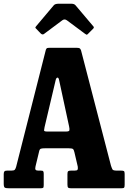

<svg xmlns="http://www.w3.org/2000/svg" viewBox="-20 -1012 690 1032"><path d="M0 -25V-76.5Q0 -86.5 3.8 -90.8Q7.5 -95 18.5 -95H41.5Q55.5 -95 59.5 -99.8Q63.5 -104.5 66.5 -114.5L226.5 -744.5Q229.5 -752 233 -753.5Q236.5 -755 247.5 -755H392.5Q404.5 -755 408.5 -752.2Q412.5 -749.5 415.5 -741.5L576.5 -121.5Q581 -108 584.5 -101.5Q588 -95 607.5 -95H630Q641.5 -95 645.8 -92.5Q650 -90 650 -77.5V-20Q650 -6.5 647 -3.2Q644 0 631 0H362.5Q350 0 346.2 -3.8Q342.5 -7.5 342.5 -20.5V-76.5Q342.5 -88.5 346.5 -91.8Q350.5 -95 362.5 -95H381.5Q394.5 -95 397 -100Q399.5 -105 398 -116.5L380 -193.5Q377 -207 372.2 -211Q367.5 -215 348.5 -215H223Q207 -215 200 -212.8Q193 -210.5 190.5 -199L171 -118Q168 -105.5 171 -100.2Q174 -95 185 -95H199Q209.5 -95 212.2 -91.5Q215 -88 215 -77.5V-17.5Q215 -5 211.8 -2.5Q208.5 0 197 0H29Q11.5 0 5.8 -3.5Q0 -7 0 -25ZM279 -580.5 219.5 -328.5Q217 -318 216.8 -311.5Q216.5 -305 233.5 -305H335Q351.5 -305 353 -311.5Q354.5 -318 351.5 -332L298 -580Q295 -596.5 288.2 -594.8Q281.5 -593 279 -580.5ZM198.5 -832.5 176 -856Q170 -861.5 170 -863.8Q170 -866 175 -872L269 -983.5Q276 -992 295.5 -992H363Q379 -992 386 -983.5L482 -870Q487.5 -864.5 480.5 -857.5L453.5 -830.5Q448 -825 446 -825.2Q444 -825.5 437.5 -830L340 -902.5Q327 -912 315 -903L216.5 -829.5Q208 -823 198.5 -832.5Z"/></svg>

Font: Besley* Condensed
Style: Bold
Weight: 700
Width: 3
Designer: Owen Earl
Foundry: indestructible type*
Version: Version 3.000; ttfautohint (v1.8.3)